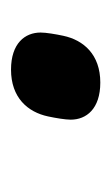

<svg xmlns="http://www.w3.org/2000/svg" viewBox="55 -628 206 357"><g transform="rotate(-90 158.5 -450.0)"><path d="M183 -367C235 -367 262 -398 270 -436C273 -450 276 -468 276 -478C276 -507 256 -533 207 -533C155 -533 128 -502 120 -464C117 -450 114 -432 114 -422C114 -393 134 -367 183 -367Z"/></g></svg>

Font: Braiins Sans SemiBold
Style: Italic
Weight: 600
Italic angle: -11.31°
Designer: Mike Abbink, Paul van der Laan, Pieter van Rosmalen, Jiri Chlebus, Lubos Buracinsky
Foundry: Bold Monday, Sudetype
Version: Version 1.000;hotconv 1.0.109;makeotfexe 2.5.65596